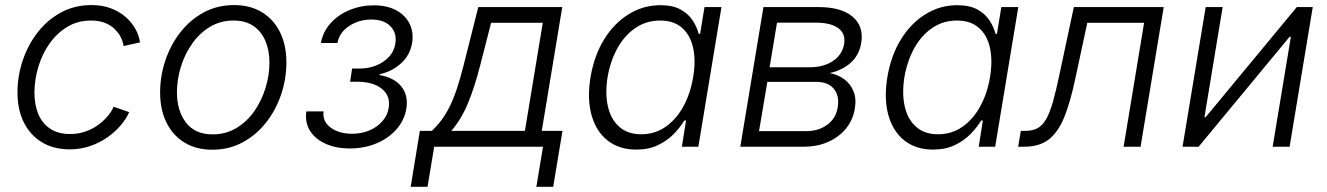

<svg xmlns="http://www.w3.org/2000/svg" viewBox="-20 -570 5157 746"><path d="M251 10.3Q188 10.3 142.3 -17.6Q96.7 -45.4 72 -95.7Q47.4 -146 47.9 -212.9Q48.3 -276.4 68.8 -336.7Q89.4 -397 127 -445.1Q164.6 -493.2 217.3 -521.7Q270 -550.3 335.4 -550.3Q377.4 -550.3 410.9 -537.6Q444.3 -524.9 468.3 -503.9Q492.2 -482.9 506.3 -457.3Q520.5 -431.6 523.9 -405.3L460 -391.1Q458 -407.7 449.5 -425Q440.9 -442.4 425.5 -457.3Q410.2 -472.2 387.5 -481.2Q364.7 -490.2 334 -490.2Q282.2 -490.2 241.7 -465.8Q201.2 -441.4 172.6 -400.9Q144 -360.4 129.2 -311Q114.3 -261.7 113.8 -212.4Q113.3 -165 128.4 -127.9Q143.6 -90.8 174.6 -70.1Q205.6 -49.3 252 -49.3Q284.7 -49.3 312.3 -59.1Q339.8 -68.8 361.8 -85Q383.8 -101.1 398.9 -119.4Q414.1 -137.7 421.4 -155.3L481.9 -134.3Q470.2 -107.4 448 -81.8Q425.8 -56.2 395.8 -35.4Q365.7 -14.6 329.1 -2.2Q292.5 10.3 251 10.3Z M804.7 11.7Q742.2 11.7 696.8 -16.1Q651.4 -43.9 626.7 -94Q602.1 -144 602.1 -210.4Q602.1 -273.9 622.3 -334.7Q642.6 -395.5 680.4 -444.1Q718.3 -492.7 771.2 -521.5Q824.2 -550.3 889.6 -550.3Q952.1 -550.3 997.8 -522.5Q1043.5 -494.6 1068.1 -444.6Q1092.8 -394.5 1092.8 -328.1Q1092.8 -263.7 1072.3 -202.9Q1051.8 -142.1 1013.7 -93.8Q975.6 -45.4 922.6 -16.8Q869.6 11.7 804.7 11.7ZM806.2 -47.9Q857.9 -47.9 898.9 -72.8Q939.9 -97.7 968.3 -138.4Q996.6 -179.2 1011.7 -228.5Q1026.9 -277.8 1026.9 -326.7Q1026.9 -374 1011.2 -410.9Q995.6 -447.8 964.8 -469Q934.1 -490.2 887.7 -490.2Q836.9 -490.2 796.4 -466.1Q755.9 -441.9 727.1 -401.1Q698.2 -360.4 682.9 -310.8Q667.5 -261.2 667.5 -210.9Q667.5 -140.1 702.4 -94Q737.3 -47.9 806.2 -47.9Z M1338.9 6.8Q1286.1 6.8 1245.6 -11.2Q1205.1 -29.3 1184.6 -61.8Q1164.1 -94.2 1170.4 -137.2H1237.3Q1231.9 -99.1 1264.2 -74.7Q1296.4 -50.3 1348.6 -50.3Q1385.7 -50.3 1416 -63.5Q1446.3 -76.7 1466.1 -99.4Q1485.8 -122.1 1490.2 -150.9Q1498 -196.8 1464.1 -224.6Q1430.2 -252.4 1368.2 -252.4H1340.3L1348.1 -303.7H1376Q1430.2 -303.7 1469.7 -330.6Q1509.3 -357.4 1516.1 -400.9Q1522.5 -441.9 1497.1 -468Q1471.7 -494.1 1422.9 -494.1Q1375 -494.1 1336.9 -469.2Q1298.8 -444.3 1291 -402.8H1226.6Q1234.9 -446.8 1264.4 -479.7Q1293.9 -512.7 1338.1 -531Q1382.3 -549.3 1432.6 -549.3Q1483.9 -549.3 1519.5 -530Q1555.2 -510.7 1571.5 -477.5Q1587.9 -444.3 1581.1 -402.3Q1572.8 -355 1537.8 -323.5Q1502.9 -292 1455.1 -281.7L1454.6 -278.3Q1512.7 -268.1 1540 -233.2Q1567.4 -198.2 1558.6 -146.5Q1550.8 -102.1 1520.3 -67.4Q1489.7 -32.7 1442.6 -12.9Q1395.5 6.8 1338.9 6.8Z M1575.7 155.8 1611.3 -61.5H1657.7Q1678.7 -81.1 1695.8 -104Q1712.9 -127 1727.5 -156.7Q1742.2 -186.5 1755.4 -226.1Q1768.6 -265.6 1781.7 -317.9L1838.4 -542.5H2164.6L2085 -61.5H2165.5L2129.4 155.8H2064L2089.8 0H1667L1641.1 155.8ZM1733.4 -61.5H2019.5L2088.9 -481.4H1888.2L1846.2 -317.9Q1824.2 -231.4 1797.9 -168.2Q1771.5 -105 1733.4 -61.5Z M2452.1 11.2Q2385.3 11.2 2340.6 -24.2Q2295.9 -59.6 2278.3 -123Q2260.7 -186.5 2274.4 -270Q2288.6 -354.5 2327.4 -417.2Q2366.2 -480 2422.9 -514.9Q2479.5 -549.8 2545.9 -549.8Q2594.2 -549.8 2624.5 -533Q2654.8 -516.1 2671.4 -490.5Q2688 -464.8 2694.8 -438.5H2700.2L2717.3 -542.5H2783.2L2693.4 0H2629.4L2645.5 -101.6H2638.7Q2622.6 -74.7 2597.2 -48.8Q2571.8 -22.9 2535.9 -5.9Q2500 11.2 2452.1 11.2ZM2471.2 -48.3Q2523.9 -48.3 2565.4 -76.9Q2606.9 -105.5 2634.8 -155.8Q2662.6 -206.1 2673.3 -271Q2684.1 -335.4 2672.9 -385Q2661.6 -434.6 2629.4 -462.4Q2597.2 -490.2 2544.9 -490.2Q2491.2 -490.2 2449 -461.4Q2406.7 -432.6 2379.2 -383.1Q2351.6 -333.5 2340.8 -271Q2330.6 -207.5 2341.8 -157.2Q2353 -106.9 2385.7 -77.6Q2418.5 -48.3 2471.2 -48.3Z M2856.4 0 2946.3 -542.5H3160.6Q3249 -542.5 3293 -504.9Q3336.9 -467.3 3326.2 -403.3Q3318.4 -356 3285.6 -326.4Q3252.9 -296.9 3203.6 -286.1Q3235.4 -280.3 3259.8 -262.5Q3284.2 -244.6 3296.1 -215.8Q3308.1 -187 3301.3 -147.9Q3294.4 -104.5 3267.3 -71Q3240.2 -37.6 3198 -18.8Q3155.8 0 3102.5 0ZM2929.2 -60.5H3112.8Q3160.2 -60.5 3193.8 -85Q3227.5 -109.4 3234.9 -152.8Q3242.2 -197.3 3220 -224.6Q3197.8 -252 3151.4 -252H2961.4ZM2970.2 -308.6H3126Q3179.7 -308.6 3216.1 -332.8Q3252.4 -356.9 3259.8 -399.4Q3266.1 -439 3237.3 -460.4Q3208.5 -481.9 3150.9 -481.9H2999Z M3605.5 11.2Q3538.6 11.2 3493.9 -24.2Q3449.2 -59.6 3431.6 -123Q3414.1 -186.5 3427.7 -270Q3441.9 -354.5 3480.7 -417.2Q3519.5 -480 3576.2 -514.9Q3632.8 -549.8 3699.2 -549.8Q3747.6 -549.8 3777.8 -533Q3808.1 -516.1 3824.7 -490.5Q3841.3 -464.8 3848.1 -438.5H3853.5L3870.6 -542.5H3936.5L3846.7 0H3782.7L3798.8 -101.6H3792Q3775.9 -74.7 3750.5 -48.8Q3725.1 -22.9 3689.2 -5.9Q3653.3 11.2 3605.5 11.2ZM3624.5 -48.3Q3677.2 -48.3 3718.8 -76.9Q3760.3 -105.5 3788.1 -155.8Q3815.9 -206.1 3826.7 -271Q3837.4 -335.4 3826.2 -385Q3814.9 -434.6 3782.7 -462.4Q3750.5 -490.2 3698.2 -490.2Q3644.5 -490.2 3602.3 -461.4Q3560.1 -432.6 3532.5 -383.1Q3504.9 -333.5 3494.1 -271Q3483.9 -207.5 3495.1 -157.2Q3506.3 -106.9 3539.1 -77.6Q3571.8 -48.3 3624.5 -48.3Z M3936 0 3946.3 -61.5H3962.9Q3991.7 -61.5 4011 -71.8Q4030.3 -82 4044.7 -106.9Q4059.1 -131.8 4071.5 -176Q4084 -220.2 4098.1 -288.6L4152.3 -542.5H4501.5L4411.6 0H4345.7L4425.3 -481.4H4204.6L4158.7 -267.6Q4139.6 -176.3 4116 -116.9Q4092.3 -57.6 4055.7 -28.8Q4019 0 3960 0Z M4990.7 0H4924.8L4995.6 -427.2H4990.7L4637.2 0H4574.7L4664.6 -542.5H4730.5L4659.7 -114.3H4664.1L5018.6 -542.5H5080.6Z"/></svg>

Font: Inter 16pt Light
Style: Italic
Weight: 300
Italic angle: -9.3988°
Version: Version 4.001;git-66647c0bb